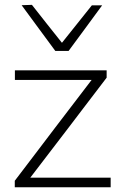

<svg xmlns="http://www.w3.org/2000/svg" viewBox="-20 -792 526 812"><path d="M42.5 0V-27.5Q87.5 -87 131 -143.8Q174.5 -200.5 212 -250.5L367.5 -454H43V-494.5H431V-463.5Q410.5 -436.5 383.2 -400.8Q356 -365 326.5 -326.5Q297 -288 271 -253.5L108 -40.5H448V0ZM214 -576.5Q178.5 -624.5 142.8 -673Q107 -721.5 71.5 -770L115 -771.5Q147 -730.5 178.5 -690.8Q210 -651 242 -611Q274 -651 305.2 -690.2Q336.5 -729.5 368.5 -769.5H412Q377 -721.5 341.2 -673Q305.5 -624.5 270 -576.5Z"/></svg>

Font: Commissioner ExtraLight
Style: Regular
Weight: 200
Designer: Kostas Bartsokas
Foundry: Kostas Bartsokas
Version: Version 1.000; ttfautohint (v1.8.3)